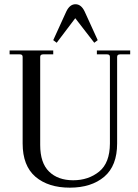

<svg xmlns="http://www.w3.org/2000/svg" viewBox="-20 -866 644 898"><path d="M376 -812 437 -678.2 420.9 -666 332 -780.8 245.1 -666 229 -678.2 290 -812Q306.2 -846.2 333 -846.2Q359.9 -846.2 376 -812ZM588.9 -629.9V-611.8H542Q527.8 -611.8 527.8 -600.1V-194.8Q527.8 -90.8 467.8 -39.6Q407.2 11.7 306.6 11.7Q206.1 11.7 146 -39.1Q85.9 -90.8 85.9 -194.8V-600.1Q85.9 -612.3 71.8 -611.8H24.9V-629.9H229V-611.8H182.1Q168 -611.8 168 -600.1V-188Q168 -104 209.5 -63.5Q251 -22.9 322.3 -22.9Q393.6 -22.9 443.8 -63.5Q493.7 -104 494.1 -194.8V-600.1Q494.1 -612.3 480 -611.8H433.1V-629.9Z"/></svg>

Font: Arapey-Regular
Style: Regular
Weight: 400
Designer: Eduardo Rodriguez Tunni
Foundry: Eduardo Rodriguez Tunni
Version: Version 1.002